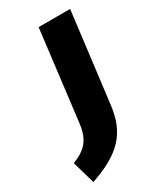

<svg xmlns="http://www.w3.org/2000/svg" viewBox="-248 -635 712 844"><g transform="rotate(-30 107.5 -213.0)"><path d="M-67 27Q-14 7 10.5 -24Q35 -55 42 -110L98 -568H258L201 -109Q195 -61 179.5 -23.5Q164 14 136.5 44Q109 74 67 98Q25 122 -34 142Z"/></g></svg>

Font: Qjlgwqiwhsfqbnnlvksmvfsycuq
Style: Regular
Weight: 700
Italic angle: -8°
Designer: Carrois Corporate & Edenspiekermann
Foundry: Carrois Corporate GbR & Edenspiekermann AG
Version: Version 2.001